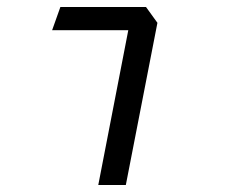

<svg xmlns="http://www.w3.org/2000/svg" viewBox="-20 -527 660 547"><path d="M260 0H338.5L428.5 -462L396 -507H152L128.5 -441H345.5Z"/></svg>

Font: Monaspace Krypton Light
Style: Italic
Weight: 300
Italic angle: -11°
Designer: Riley Cran & the Lettermatic Team
Foundry: Lettermatic
Version: Version 1.101 (Monaspace Krypton)